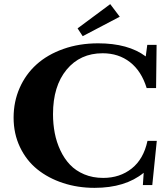

<svg xmlns="http://www.w3.org/2000/svg" viewBox="-20 -883 794 916"><path d="M374.5 -710.4 350.1 -747.6 505.9 -863.3 551.3 -803.2ZM431.2 13.2Q350.6 13.2 280.3 -10Q210 -33.2 157.7 -75.4Q105.5 -117.7 75.2 -181.4Q44.9 -245.1 44.9 -321.8Q44.9 -397.9 73.7 -463.4Q102.5 -528.8 154.5 -575.7Q206.5 -622.6 282.2 -649.4Q357.9 -676.3 448.2 -676.3Q591.8 -676.3 675.3 -613.8L682.6 -668.9H727.1L724.6 -462.9H679.7Q654.8 -543.9 600.3 -586.4Q545.9 -628.9 469.7 -628.9Q362.3 -628.9 297.6 -550.5Q232.9 -472.2 232.9 -338.4Q232.9 -291.5 241.2 -248.3Q249.5 -205.1 268.1 -165.5Q286.6 -126 314 -97.2Q341.3 -68.4 381.8 -51.3Q422.4 -34.2 472.2 -34.2Q551.8 -34.2 608.4 -79.1Q665 -124 683.6 -210.9H728L706.5 0H661.6L665.5 -58.6Q577.6 13.2 431.2 13.2Z"/></svg>

Font: Elstob 6pt
Style: Bold
Weight: 700
Designer: Peter S. Baker
Version: Version 1.015